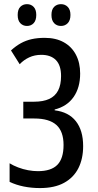

<svg xmlns="http://www.w3.org/2000/svg" viewBox="-20 -909 481 938"><path d="M371.6 -549.8Q371.6 -481 339.6 -435.1Q307.6 -389.2 247.1 -374V-370.1Q315.4 -361.8 350.8 -316.7Q386.2 -271.5 386.2 -195.3Q386.2 -133.3 363 -87.4Q339.8 -41.5 293.2 -15.9Q246.6 9.8 175.3 9.8Q133.8 9.8 96.2 2.2Q58.6 -5.4 26.9 -20.5V-111.3Q44.9 -100.1 68.6 -91.1Q92.3 -82 117.4 -77.4Q142.6 -72.8 165 -72.8Q230 -72.8 260.3 -103.8Q290.5 -134.8 290.5 -200.7Q290.5 -267.1 255.4 -298.6Q220.2 -330.1 147.5 -330.1H93.8V-412.1H146.5Q190.9 -412.1 220.2 -425.5Q249.5 -439 263.9 -466.8Q278.3 -494.6 278.3 -537.6Q278.3 -589.8 253.2 -615.5Q228 -641.1 181.6 -641.1Q149.4 -641.1 122.6 -628.7Q95.7 -616.2 76.2 -595.2L33.7 -662.6Q57.1 -684.1 81.8 -697.8Q106.4 -711.4 135 -717.8Q163.6 -724.1 198.2 -724.1Q252.9 -724.1 291.5 -702.6Q330.1 -681.2 350.8 -641.8Q371.6 -602.5 371.6 -549.8ZM66.4 -835.9Q66.4 -862.8 79.3 -875.7Q92.3 -888.7 111.8 -888.7Q131.8 -888.7 144.5 -875.2Q157.2 -861.8 157.2 -835.9Q157.2 -809.6 144.5 -795.9Q131.8 -782.2 111.8 -782.2Q92.3 -782.2 79.3 -795.7Q66.4 -809.1 66.4 -835.9ZM231.4 -835.9Q231.4 -862.8 244.6 -875.7Q257.8 -888.7 277.8 -888.7Q297.9 -888.7 311 -875.2Q324.2 -861.8 324.2 -835.9Q324.2 -809.6 311 -795.9Q297.9 -782.2 277.8 -782.2Q257.3 -782.2 244.4 -795.9Q231.4 -809.6 231.4 -835.9Z"/></svg>

Font: Open Sans Condensed Medium
Style: Regular
Weight: 500
Width: 3
Designer: Monotype Design Team
Foundry: Monotype Imaging Inc.
Version: Version 3.000